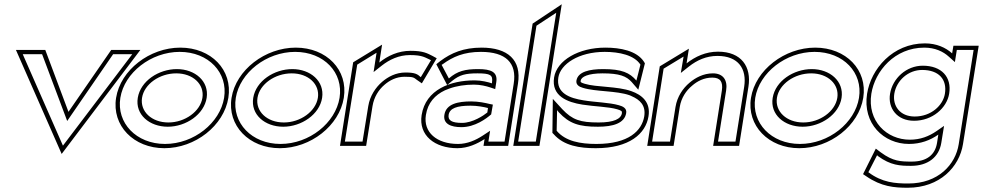

<svg xmlns="http://www.w3.org/2000/svg" viewBox="-20 -686 4623 903"><path d="M55 -451 270 38 640 -451H503L302 -160L193 -451ZM87 -431H178L296 -117L512 -431H602L276 -1Z M526 -226C505 -95 609 11 753 11C898 11 1033 -95 1054 -226C1075 -357 973 -462 828 -462C684 -462 547 -357 526 -226ZM546 -226C565 -344 690 -442 825 -442C961 -442 1053 -344 1034 -226C1015 -108 892 -9 756 -9C621 -9 527 -108 546 -226ZM628 -226C615 -147 683 -90 769 -90C855 -90 940 -148 952 -226C964 -304 897 -361 812 -361C726 -361 641 -305 628 -226ZM648 -226C658 -290 730 -341 809 -341C887 -341 942 -290 932 -226C922 -162 850 -110 772 -110C693 -110 638 -162 648 -226Z M1069 -226C1048 -95 1152 11 1296 11C1441 11 1576 -95 1597 -226C1618 -357 1516 -462 1371 -462C1227 -462 1090 -357 1069 -226ZM1089 -226C1108 -344 1233 -442 1368 -442C1504 -442 1596 -344 1577 -226C1558 -108 1435 -9 1299 -9C1164 -9 1070 -108 1089 -226ZM1171 -226C1158 -147 1226 -90 1312 -90C1398 -90 1483 -148 1495 -226C1507 -304 1440 -361 1355 -361C1269 -361 1184 -305 1171 -226ZM1191 -226C1201 -290 1273 -341 1352 -341C1430 -341 1485 -290 1475 -226C1465 -162 1393 -110 1315 -110C1236 -110 1181 -162 1191 -226Z M1579 0H1702L1732 -187C1739 -230 1761 -264 1788 -287C1812 -308 1844 -325 1883 -325C1926 -325 1926 -321 1941 -310L1964 -294L2034 -412L2014 -423C1990 -435 1971 -447 1911 -447C1853 -447 1804 -424 1764 -392L1777 -476L1641 -393ZM1602 -20 1660 -382 1751 -438 1737 -347 1775 -377C1812 -406 1856 -427 1908 -427C1969 -427 1979 -415 2007 -403L1959 -323C1944 -337 1933 -345 1887 -345C1842 -345 1805 -325 1777 -301C1747 -275 1720 -236 1712 -187L1685 -20Z M1963 -145C1948 -49 2025 11 2131 11C2181 11 2225 -10 2259 -32L2254 0H2370L2416 -292C2434 -404 2368 -462 2245 -462C2160 -462 2102 -437 2051 -399L2032 -384L2083 -286L2107 -306C2142 -334 2169 -341 2226 -341C2286 -341 2299 -333 2294 -299V-294C2275 -300 2245 -308 2212 -308C2099 -308 1982 -265 1963 -145ZM1983 -145C1992 -203 2026 -239 2072 -261L2092 -269C2127 -282 2168 -288 2209 -288C2239 -288 2267 -281 2285 -275L2309 -267L2314 -299C2322 -348 2289 -361 2229 -361C2168 -361 2131 -352 2091 -317L2057 -381L2062 -384C2110 -419 2161 -442 2242 -442C2358 -442 2412 -391 2396 -292L2353 -20H2277L2285 -71L2250 -48C2218 -27 2178 -9 2134 -9C2034 -9 1970 -64 1983 -145ZM2070 -146C2063 -103 2101 -88 2150 -88C2214 -88 2267 -128 2290 -148L2298 -194L2283 -197C2263 -202 2230 -209 2196 -209C2135 -209 2078 -198 2070 -146ZM2090 -146C2095 -177 2129 -189 2193 -189C2224 -189 2256 -183 2275 -178L2272 -157C2255 -143 2203 -108 2153 -108C2104 -108 2086 -120 2090 -146Z M2394 0H2517L2622 -666L2485 -575ZM2417 -20 2503 -565 2596 -626 2500 -20Z M2586 -322C2572 -234 2649 -205 2719 -194C2775 -185 2843 -184 2883 -172C2903 -166 2906 -163 2905 -154C2901 -127 2868 -110 2795 -110C2709 -110 2672 -122 2624 -173L2580 -221L2578 -61L2584 -55C2632 0 2707 11 2782 11C2940 11 3017 -57 3030 -139C3041 -206 2998 -240 2950 -257C2884 -281 2785 -275 2730 -292C2710 -298 2710 -300 2711 -307C2714 -325 2746 -341 2814 -341C2893 -341 2926 -328 2951 -300L2982 -264L3013 -388L3009 -395C2975 -448 2896 -462 2827 -462C2701 -462 2599 -402 2586 -322ZM2606 -322C2616 -384 2701 -442 2824 -442C2892 -442 2963 -427 2992 -382C2986 -356 2979 -331 2973 -307C2942 -344 2904 -361 2817 -361C2753 -361 2698 -349 2691 -307C2688 -288 2703 -278 2721 -273C2782 -254 2879 -260 2941 -238C2945 -237 2947 -235 2950 -234C2990 -217 3018 -190 3010 -139C2999 -72 2938 -9 2785 -9C2710 -9 2640 -21 2598 -71L2600 -168L2608 -158C2658 -104 2704 -90 2792 -90C2863 -90 2917 -106 2925 -154C2929 -177 2909 -186 2891 -191C2846 -204 2779 -205 2725 -214C2661 -224 2594 -247 2606 -322Z M3024 0H3148L3177 -183C3184 -226 3207 -260 3235 -283C3259 -304 3291 -321 3330 -321C3368 -321 3381 -301 3375 -260L3334 0H3456L3500 -278C3515 -372 3467 -443 3357 -443C3299 -443 3250 -420 3209 -388L3220 -457L3083 -374ZM3047 -20 3101 -363 3195 -420 3182 -343 3220 -373C3258 -403 3302 -423 3354 -423C3453 -423 3493 -362 3480 -278L3439 -20H3357L3395 -260C3403 -308 3382 -341 3333 -341C3288 -341 3250 -320 3223 -297C3192 -271 3165 -232 3157 -183L3131 -20Z M3512 -226C3491 -95 3595 11 3739 11C3884 11 4019 -95 4040 -226C4061 -357 3959 -462 3814 -462C3670 -462 3533 -357 3512 -226ZM3532 -226C3551 -344 3676 -442 3811 -442C3947 -442 4039 -344 4020 -226C4001 -108 3878 -9 3742 -9C3607 -9 3513 -108 3532 -226ZM3614 -226C3601 -147 3669 -90 3755 -90C3841 -90 3926 -148 3938 -226C3950 -304 3883 -361 3798 -361C3712 -361 3627 -305 3614 -226ZM3634 -226C3644 -290 3716 -341 3795 -341C3873 -341 3928 -290 3918 -226C3908 -162 3836 -110 3758 -110C3679 -110 3624 -162 3634 -226Z M4058 -245C4036 -105 4136 -9 4255 -9C4309 -9 4355 -26 4393 -53L4387 -14C4378 42 4339 74 4268 74C4216 74 4180 73 4123 31L4099 13L4039 133L4054 143C4125 192 4186 197 4249 197C4400 197 4492 99 4509 -8L4583 -471H4464L4458 -435C4428 -462 4385 -482 4330 -482C4178 -482 4076 -361 4058 -245ZM4078 -245C4095 -352 4188 -462 4327 -462C4377 -462 4416 -444 4443 -419L4471 -394L4480 -451H4559L4489 -8C4474 88 4393 177 4252 177C4191 177 4129 173 4064 124L4105 44L4109 48C4169 92 4213 94 4265 94C4343 94 4396 54 4407 -14L4420 -94L4384 -69C4349 -45 4309 -29 4259 -29C4150 -29 4058 -117 4078 -245ZM4166 -245C4155 -178 4198 -118 4279 -118C4365 -118 4433 -178 4444 -245C4457 -324 4408 -377 4320 -377C4243 -377 4178 -318 4166 -245ZM4186 -245C4196 -307 4251 -357 4317 -357C4396 -357 4435 -312 4424 -245C4415 -190 4359 -138 4282 -138C4212 -138 4177 -189 4186 -245Z"/></svg>

Font: Charger Pro
Style: OlObl
Weight: 900
Designer: Jasper
Foundry: Cannot Into Space Fonts
Version: Version 1.09